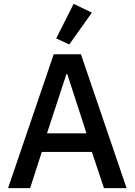

<svg xmlns="http://www.w3.org/2000/svg" viewBox="-20 -981 702 1001"><path d="M522 0 459 -189H198L137 0H22L260 -698H402L640 0ZM331 -594H326L225 -286H431ZM341 -749 273 -781 364 -961 459 -915Z"/></svg>

Font: IBM Plex Sans Arabic Medm
Style: Regular
Weight: 500
Designer: Mike Abbink, Paul van der Laan, Pieter van Rosmalen, Wael Morcos, Khajak Apelian
Foundry: Bold Monday
Version: Version 1.005